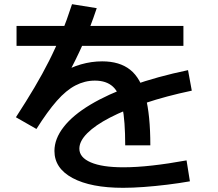

<svg xmlns="http://www.w3.org/2000/svg" viewBox="-20 -838 1040 917"><path d="M578 -144Q578 -260 564.5 -327.5Q551 -395 519.5 -424Q488 -453 433 -453Q385 -453 340.5 -430Q296 -407 251.5 -356.5Q207 -306 154 -222L56 -278Q106 -355 144.5 -420Q183 -485 214.5 -547.5Q246 -610 272.5 -675.5Q299 -741 324 -818L442 -799Q411 -706 376 -627.5Q341 -549 299 -472L272 -488Q316 -516 366.5 -530.5Q417 -545 468 -545Q551 -545 601.5 -505Q652 -465 675 -376.5Q698 -288 698 -144ZM568 59Q414 59 327 12.5Q240 -34 240 -117Q240 -175 284 -231.5Q328 -288 411.5 -338Q495 -388 612.5 -430Q730 -472 878 -503L896 -405Q773 -379 674.5 -346Q576 -313 505.5 -276.5Q435 -240 397 -202Q359 -164 359 -128Q359 -86 413.5 -62.5Q468 -39 569 -39Q631 -39 707 -47.5Q783 -56 871 -72L887 28Q836 37 779 44Q722 51 667.5 55Q613 59 568 59ZM59 -619V-714H856V-619Z"/></svg>

Font: M PLUS 1 Thin SemiBold
Style: Regular
Weight: 600
Version: Version 1.001